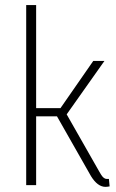

<svg xmlns="http://www.w3.org/2000/svg" viewBox="-20 -728 456 755"><path d="M393.6 6.8Q402.3 6.8 411.1 4.9L408.2 -24.4H399.4Q387.7 -24.4 377 -42Q374 -46.9 370.1 -53.7L242.2 -278.3L390.6 -488.3H346.7L217.8 -302.7H122.1V-708H83V0H122.1V-270.5H204.1L337.9 -35.2Q363.3 5.9 393.6 6.8Z"/></svg>

Font: Yaldevi Colombo ExtraLight
Style: Regular
Weight: 275
Designer: Sol Matas, Denzil Rajitha, Kosala Senevirathne and Pathum Egodawatta
Foundry: Mooniak
Version: Version 1.020 ; ttfautohint (v1.6)